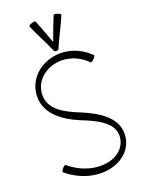

<svg xmlns="http://www.w3.org/2000/svg" viewBox="-191 -1156 917 1230"><g transform="rotate(-20 268.0 -541.5)"><path d="M292 -854C320 -921 356 -985 384 -1052C386 -1056 376 -1063 363 -1067C350 -1072 338 -1072 337 -1068C314 -1015 296 -961 275 -907C254 -961 236 -1015 214 -1068C212 -1072 200 -1072 187 -1067C174 -1063 165 -1056 166 -1052C195 -985 230 -921 259 -854C261 -848 268 -845 276 -846C280 -844 289 -847 292 -854ZM48 -101C241 61 502 -14 504 -199C505 -311 395 -377 287 -422C197 -458 99 -506 94 -600C85 -762 310 -849 456 -702C459 -699 470 -705 479 -714C489 -724 495 -735 492 -738C320 -909 50 -802 59 -600C64 -492 160 -421 263 -378C358 -340 468 -292 469 -201C469 -52 249 3 80 -139C77 -142 67 -136 58 -125C49 -114 45 -104 48 -101Z"/></g></svg>

Font: Nupuram Condensed Thin
Style: Regular
Weight: 100
Width: 3
Designer: Santhosh Thottingal (santhosh.thottingal@gmail.com)
Foundry: SMC
Version: Version 1.000